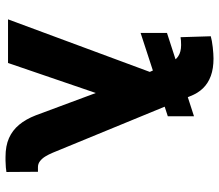

<svg xmlns="http://www.w3.org/2000/svg" viewBox="-68 -702 779 682"><g transform="rotate(90 321.0 -360.5)"><path d="M392.6 -567.6 96.4 -470.9V-564.6L392.6 -660.6ZM203.2 0H48.2L244.1 -528.4L343 -527.3L314.3 -324.8ZM321 -647.5 521.9 -159Q528.3 -143.8 535.2 -132.6Q542.1 -121.3 551.6 -113.8Q561.1 -106.3 573.1 -106.3Q581.8 -106.3 589.7 -106.3L590.4 5.7Q578.4 8.1 550.4 8.9H536.8Q497.8 8.9 470.1 -3.4Q442.3 -15.8 422.7 -39.4Q403 -62.9 389.2 -98.4L256.4 -455.6L203.8 -573Q194.6 -594.7 179.2 -604.7Q163.8 -614.8 139.7 -614.8Q122.5 -614.8 111.6 -612.8L108.3 -720.2Q123 -724.4 147.2 -727.2Q171.4 -729.9 187.6 -729.9Q222.9 -729.9 249.1 -720.4Q275.3 -710.8 293 -692.6Q310.7 -674.4 321 -647.5Z"/></g></svg>

Font: Pretendard Std Variable
Style: Regular
Weight: 400
Designer: Base glyphs from Inter by Rasmus Andersson; Hangeul glyphs from Noto Sans CJK(Source Han Sans) by Jang Soo-young and Kan
Foundry: Kil Hyung-jin
Version: Version 1.309;Glyphs 3.2 (3225)